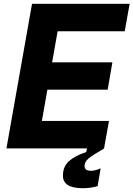

<svg xmlns="http://www.w3.org/2000/svg" viewBox="-20 -783 704 1013"><path d="M529 0H14L149 -763H664L638 -618H284L255 -454H573L548 -310H230L201 -145H555ZM312 144Q312 96 343.5 67.5Q375 39 435 19L439 0H530Q469 35 447.5 53Q426 71 426 93Q426 118 460 118Q484 118 511 105L495 199Q458 210 417 210Q312 210 312 144Z"/></svg>

Font: Open Sauce One ExtraBold Italic
Style: Regular
Weight: 800
Italic angle: -10°
Designer: Alfredo Marco Pradil
Foundry: Creative Sauce Fz LLC
Version: Version 1.477